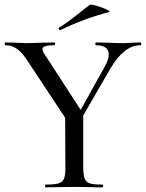

<svg xmlns="http://www.w3.org/2000/svg" viewBox="-30 -808 629 828"><path d="M575 -613Q506 -613 447 -514L329 -310V-81Q330 -50 336 -36Q342 -22 358 -17Q374 -12 410 -12Q415 -12 415 -6Q415 0 410 0Q379 0 362 -1L291 -2L217 -1Q199 0 168 0Q164 0 164 -6Q164 -12 168 -12Q204 -12 221.5 -17Q239 -22 245.5 -36.5Q252 -51 252 -81L251 -300L91 -542Q67 -580 44.5 -596.5Q22 -613 -6 -613Q-10 -613 -10 -619Q-10 -625 -7 -625L36 -624Q66 -622 79 -622Q107 -622 155 -624L204 -625Q208 -625 208 -620Q208 -618 206.5 -615.5Q205 -613 203 -613Q153 -613 153 -596Q153 -587 163 -573L318 -334L424 -525Q439 -552 439 -572Q439 -592 425.5 -602.5Q412 -613 385 -613Q381 -613 381 -619Q381 -625 385 -625L433 -624Q473 -622 501 -622Q517 -622 541 -624L575 -625Q579 -625 579 -619Q579 -613 575 -613ZM230 -678Q226 -678 224 -682.5Q222 -687 225 -689Q261 -711 312 -752Q321 -759 332 -768Q343 -777 358 -787Q362 -790 386.5 -783Q411 -776 430 -767Q449 -758 440 -756Q333 -728 232 -679Z"/></svg>

Font: Cormorant Upright Medium
Style: Regular
Weight: 500
Designer: Christian Thalmann (Catharsis Fonts)
Foundry: Catharsis Fonts
Version: Version 3.302